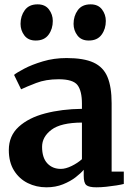

<svg xmlns="http://www.w3.org/2000/svg" viewBox="-20 -828 596 860"><path d="M19.5 -156Q19.5 -219.5 63.8 -260Q108 -300.5 182.2 -320Q256.5 -339.5 347 -340.5V-363.5Q347 -421 327 -447Q307 -473 242.5 -473Q185 -473 141.8 -456.2Q98.5 -439.5 74.5 -428L43 -492.5Q54.5 -502.5 88.8 -520.5Q123 -538.5 172.2 -553.2Q221.5 -568 278.5 -568Q355 -568 399 -547.8Q443 -527.5 461.5 -483Q480 -438.5 480 -366V-59.5H534.5V-4Q523 -1 501.5 2.5Q480 6 456 8.5Q432 11 412 11Q378 11 366.5 1Q355 -9 355 -40.5V-67.5Q342.5 -52.5 319 -34.2Q295.5 -16 262.2 -2.5Q229 11 188 11Q142.5 11 104.2 -8Q66 -27 42.8 -64.2Q19.5 -101.5 19.5 -156ZM252.5 -71.5Q274 -71.5 300.8 -84.5Q327.5 -97.5 347 -115V-279Q252.5 -278.5 210.5 -246.8Q168.5 -215 168.5 -170.5Q168.5 -121.5 191.8 -96.5Q215 -71.5 252.5 -71.5ZM139.5 -646.5Q106.5 -646.5 89.2 -669.2Q72 -692 72 -721Q72 -756.5 91 -782.5Q110 -808.5 148 -808.5H149Q182 -808.5 199.2 -785.8Q216.5 -763 216.5 -734Q216.5 -698.5 197.5 -672.5Q178.5 -646.5 140.5 -646.5ZM377 -646.5Q344 -646.5 326.8 -669.2Q309.5 -692 309.5 -721Q309.5 -756.5 328.5 -782.5Q347.5 -808.5 385.5 -808.5H386.5Q419.5 -808.5 436.8 -785.8Q454 -763 454 -734Q454 -698.5 435 -672.5Q416 -646.5 378 -646.5Z"/></svg>

Font: Merriweather
Style: Bold
Weight: 700
Designer: Eben Sorkin
Foundry: Eben Sorkin
Version: Version 2.100; ttfautohint (v1.7.19-72a1) -l 8 -r 50 -G 200 